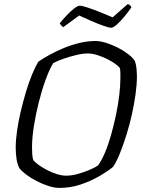

<svg xmlns="http://www.w3.org/2000/svg" viewBox="-20 -921 702 941"><path d="M271 0Q247 0 217.5 -9.5Q188 -19 159 -34Q130 -49 107.5 -66Q85 -83 75 -97Q65 -116 61 -142Q57 -168 57 -198Q57 -234 63.5 -279.5Q70 -325 81.5 -374Q93 -423 107 -470Q121 -517 137 -555.5Q153 -594 168 -619Q190 -634 221.5 -651.5Q253 -669 290 -684.5Q327 -700 367.5 -710Q408 -720 448 -720Q471 -720 500 -711Q529 -702 557.5 -687.5Q586 -673 608.5 -655.5Q631 -638 641 -622Q647 -606 649 -585Q651 -564 651 -545Q651 -508 644.5 -460Q638 -412 626.5 -360.5Q615 -309 599.5 -259.5Q584 -210 567.5 -169Q551 -128 534 -103Q507 -81 465.5 -57Q424 -33 374.5 -16.5Q325 0 271 0ZM304 -60Q332 -60 363.5 -69Q395 -78 421.5 -89.5Q448 -101 460 -110Q478 -134 494.5 -173Q511 -212 524.5 -260Q538 -308 548.5 -358Q559 -408 564.5 -454.5Q570 -501 570 -538Q570 -551 570 -563Q570 -575 568 -586Q564 -594 547 -606.5Q530 -619 506.5 -631Q483 -643 457.5 -651Q432 -659 411 -659Q386 -659 354.5 -651.5Q323 -644 292.5 -633.5Q262 -623 241 -612Q222 -581 203.5 -530Q185 -479 170 -419.5Q155 -360 146 -302.5Q137 -245 137 -199Q137 -180 138 -164.5Q139 -149 143 -137Q151 -126 169 -113Q187 -100 211 -87.5Q235 -75 259.5 -67.5Q284 -60 304 -60ZM525 -785Q515 -785 487.5 -794.5Q460 -804 427 -818.5Q394 -833 368 -845L290 -788Q286 -790 281 -795.5Q276 -801 273 -807Q289 -827 307.5 -846.5Q326 -866 343.5 -879.5Q361 -893 371 -893Q382 -893 409.5 -884Q437 -875 470.5 -861.5Q504 -848 532 -836L606 -901Q614 -899 618.5 -893.5Q623 -888 624 -885Q609 -863 589.5 -839.5Q570 -816 552.5 -800.5Q535 -785 525 -785Z"/></svg>

Font: Texturina 12pt ExtraLight
Style: Italic
Weight: 250
Italic angle: -11°
Designer: Guillermo Torres Carreño
Foundry: Omnibus-Type
Version: Version 1.002